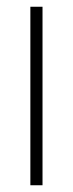

<svg xmlns="http://www.w3.org/2000/svg" viewBox="-20 -549 215 569"><path d="M106 0H70V-529H106Z"/></svg>

Font: Noto Sans Malayalam ExtraCondensed ExtraLight
Style: Regular
Weight: 200
Width: 2
Designer: Jelle Bosma - Monotype Design Team
Foundry: Monotype Imaging Inc.
Version: Version 2.104; ttfautohint (v1.8.4.7-5d5b)